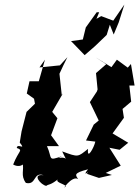

<svg xmlns="http://www.w3.org/2000/svg" viewBox="-20 -804 613 846"><path d="M270 -104C257 -118 217 -98 253 -116C188 -93 212 -105 187 -160H240L205 -208L233 -283L210 -311L257 -392L252 -386L242 -479C253 -504 265 -528 277 -552L244 -516L154 -507L178 -541L151 -446H110L98 -392L130 -369L134 -347L97 -311L75 -225L67 -176C97 -138 56 -176 54 -152C84 -141 63 -143 38 -79C78 -57 100 -100 79 -86C88 -55 69 -32 94 2C142 13 125 -48 172 -32C117 -39 161 12 184 15C192 7 203 14 241 -19C212 -1 265 5 270 17C247 42 297 -33 324 -15C314 -32 300 -41 368 -58C339 -24 374 -40 388 -78L363 -38L416 -20L473 -33L446 -42L512 -74L462 -153L507 -144L545 -175L476 -216L526 -285L520 -324L558 -356L550 -427H573L557 -522L543 -506L495 -541L471 -508L402 -551L448 -521L403 -482L410 -410L407 -401L376 -354L415 -273L393 -255L359 -185L400 -180C395 -155 362 -95 368 -148C322 -112 327 -110 254 -137ZM417 -750H406L358 -683L345 -630L293 -623L353 -561L399 -601L450 -650L464 -695L481 -652L503 -705L528 -784L479 -713L426 -733L405 -721Z"/></svg>

Font: Asimov Aggro
Style: CondIt
Weight: 500
Designer: Google
Version: Version 2.000980; 2014